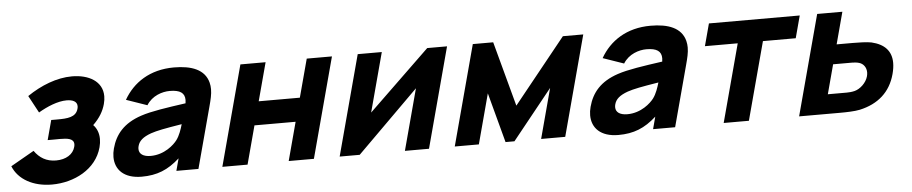

<svg xmlns="http://www.w3.org/2000/svg" viewBox="-62 -786 4900 1032"><g transform="rotate(-5 2387.5 -270.0)"><path d="M432.8 -284C469.1 -319 489.6 -354.5 499.7 -392C503.7 -407 505.6 -420.9 505.6 -433.8C505.6 -514.8 431.1 -555 341.4 -555C259.4 -555 173.3 -521 98.6 -470L148.7 -377C196.2 -405 253.6 -429 301.6 -429C332.7 -429 358.2 -419.3 358.2 -392.8C358.2 -388.7 357.6 -384.1 356.2 -379C344.1 -334 298.3 -331 242.3 -331H210.3L181.9 -225H213.9C225.1 -225 236.7 -225.3 248 -225.3C287.5 -225.3 323 -221.8 323 -190.7C323 -186.4 322.3 -181.5 320.8 -176C310.4 -137 271.7 -112 217.7 -112C165.7 -112 128.8 -135 101.3 -174L-25 -102C4.4 -29 83.6 15 184.6 15C304.6 15 425 -46 456.1 -162C460.3 -177.7 462.3 -192.7 462.3 -206.6C462.3 -238.1 451.8 -264.6 432.8 -284Z M1076.1 -457C1057.4 -529 986.4 -555 891.4 -555C761.4 -555 670.8 -493 619.9 -404L732.5 -365C762.6 -414 818.1 -431 858.1 -431C914.1 -431 939 -413.4 939 -375.2C939 -369.8 938.5 -363.8 937.4 -357.5C831.9 -342.5 751.3 -331 694.3 -312C598.7 -280 552.7 -224 532.6 -149C528.3 -133.2 526.2 -117.9 526.2 -103.3C526.2 -35.3 573 15 668.6 15C751.6 15 811.1 -9 874.3 -66L856.7 0H975.7L1064.1 -330C1073.3 -364.3 1080.5 -393.2 1080.5 -421.2C1080.5 -433.2 1079.2 -445 1076.1 -457ZM870.6 -164C853.4 -141 801.3 -92 726.3 -92C686.5 -92 663.8 -107.8 663.8 -135.1C663.8 -140 664.6 -145.3 666.1 -151C673.3 -178 694.4 -197 738.7 -213C772.8 -224.5 811.8 -232 907 -247.5C899.5 -221.5 888.4 -187.5 870.6 -164Z M1104.7 0H1240.7L1296.1 -207H1518.1L1462.7 0H1598.7L1743.3 -540H1607.3L1552.1 -334H1330.1L1385.3 -540H1249.3Z M2364.3 -540H2257.3L1926.9 -221L2012.3 -540H1882.3L1737.7 0H1845.7L2178.1 -330L2089.7 0H2219.7Z M2358.7 0H2488.7L2560.7 -269L2632.7 0H2680.7L2896.7 -269L2824.7 0H2954.7L3099.3 -540H2989.3L2707.6 -190L2613.3 -540H2503.3Z M3648.1 -457C3629.4 -529 3558.4 -555 3463.4 -555C3333.4 -555 3242.8 -493 3191.9 -404L3304.5 -365C3334.6 -414 3390.1 -431 3430.1 -431C3486.1 -431 3511 -413.4 3511 -375.2C3511 -369.8 3510.5 -363.8 3509.4 -357.5C3403.9 -342.5 3323.3 -331 3266.3 -312C3170.7 -280 3124.7 -224 3104.6 -149C3100.3 -133.2 3098.2 -117.9 3098.2 -103.3C3098.2 -35.3 3145 15 3240.6 15C3323.6 15 3383.1 -9 3446.3 -66L3428.7 0H3547.7L3636.1 -330C3645.3 -364.3 3652.5 -393.2 3652.5 -421.2C3652.5 -433.2 3651.2 -445 3648.1 -457ZM3442.6 -164C3425.4 -141 3373.3 -92 3298.3 -92C3258.5 -92 3235.8 -107.8 3235.8 -135.1C3235.8 -140 3236.6 -145.3 3238.1 -151C3245.3 -178 3266.4 -197 3310.7 -213C3344.8 -224.5 3383.8 -232 3479 -247.5C3471.5 -221.5 3460.4 -187.5 3442.6 -164Z M3809.7 0H3945.7L4058.2 -420H4235.2L4267.3 -540H3777.3L3745.2 -420H3922.2Z M4216.7 0H4439.7C4469.7 0 4516.9 -1 4544.5 -7C4644.4 -29 4711 -87 4736.7 -183C4742.5 -204.8 4745.4 -224.7 4745.4 -242.6C4745.4 -306.6 4708.5 -345.6 4638.7 -362C4614 -367 4568.3 -368 4538.3 -368H4451.3L4497.3 -540H4361.3ZM4380.8 -105 4423.1 -263H4525.1C4536.1 -263 4550.9 -262 4563.8 -258C4585.5 -251.5 4601.6 -231.4 4601.6 -203.8C4601.6 -197.3 4600.6 -190.3 4598.7 -183C4589.3 -148 4556.3 -118 4526.1 -110C4510.1 -106 4494.8 -105 4482.8 -105Z"/></g></svg>

Font: Manrope
Style: ExtraBoldItalic
Weight: 800
Italic angle: -15°
Designer: Mikhail Sharanda
Foundry: Mikhail Sharanda
Version: Version 4.502;hotconv 1.0.109;makeotfexe 2.5.65596